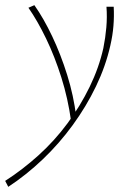

<svg xmlns="http://www.w3.org/2000/svg" viewBox="-72 -434 515 743"><path d="M-40 289 -52 266Q15 223 77 167Q139 111 189 43.5Q239 -24 275 -98Q311 -172 328 -248Q336 -288 339.5 -328Q343 -368 340 -408H368Q370 -371 367 -334Q364 -297 355 -258Q337 -178 299.5 -100Q262 -22 209.5 50Q157 122 93.5 182.5Q30 243 -40 289ZM203 34Q191 -53 165.5 -134Q140 -215 106.5 -284.5Q73 -354 38 -404L61 -414Q97 -363 130 -293.5Q163 -224 188 -144Q213 -64 223 18Z"/></svg>

Font: Ysabeau Office Thin
Style: Italic
Weight: 250
Italic angle: -12°
Designer: Christian Thalmann (Catharsis Fonts)
Version: Version 2.001;gftools[0.9.30]; featfreeze: tnum,lnum,ss02